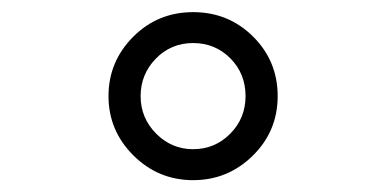

<svg xmlns="http://www.w3.org/2000/svg" viewBox="-20 -689 640 318"><path d="M439.9 -529.8Q439.9 -471.7 398.7 -431.2Q357.4 -390.6 299.8 -390.6Q242.2 -390.6 200.9 -431.6Q159.7 -472.7 159.7 -529.8Q159.7 -586.9 200.4 -627.9Q241.2 -668.9 299.8 -668.9Q358.4 -668.9 399.2 -628.4Q439.9 -587.9 439.9 -529.8ZM386.7 -529.8Q386.7 -566.9 361.6 -592.3Q336.4 -617.7 299.8 -617.7Q263.2 -617.7 238 -591.8Q212.9 -565.9 212.9 -529.8Q212.9 -493.7 238.5 -467.8Q264.2 -441.9 299.8 -441.9Q335.9 -441.9 361.3 -467.5Q386.7 -493.2 386.7 -529.8Z"/></svg>

Font: Cousine
Style: Regular
Weight: 400
Monospace: yes
Designer: Steve Matteson
Foundry: Monotype Imaging Inc.
Version: Version 1.21